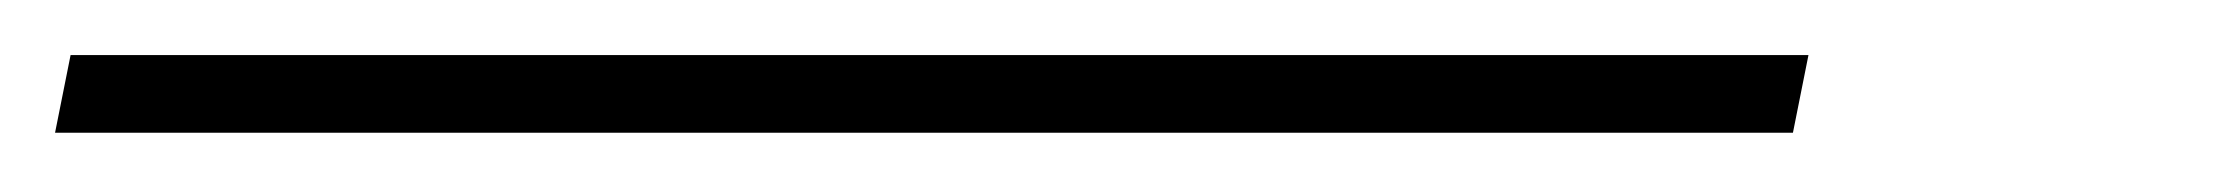

<svg xmlns="http://www.w3.org/2000/svg" viewBox="-68 36 784 68"><path d="M-48.5 83 -43 55.5H572.5L567 83Z"/></svg>

Font: Epilogue ExtraLight
Style: Italic
Weight: 250
Italic angle: -12°
Designer: Tyler Finck
Foundry: Etcetera Type Co
Version: Version 2.112